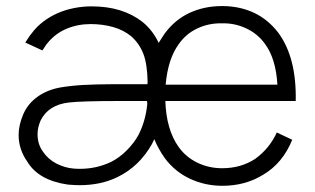

<svg xmlns="http://www.w3.org/2000/svg" viewBox="-20 -598 1039 634"><path d="M570 -112.5Q594 -79 631.8 -60.8Q669.5 -42.5 713.5 -42.5Q775 -42.5 822 -73Q869.5 -107 894 -160.5L945 -136.5Q913.5 -59 849 -21Q790 15.5 714.5 15.5Q657 15.5 607.2 -7.8Q557.5 -31 524 -76Q502 -107.5 489.5 -138.5L481.5 -122Q440 -48.5 368.5 -13.5Q313.5 13.5 242.5 13.5Q235.5 13.5 226 13Q216.5 12.5 204 11.5Q107 -2.5 70 -64.5Q41.5 -105 41.5 -152Q41.5 -184.5 56.5 -220Q72 -256 104.5 -279Q137 -302 181 -309.5Q199.5 -312.5 218.2 -314.5Q237 -316.5 256 -317.5Q275.5 -318.5 300.2 -319.2Q325 -320 355 -320H466.5Q467.5 -323 467.5 -325Q466.5 -385 454 -418.5Q441 -453.5 413.5 -478Q388 -499 353.2 -508.8Q318.5 -518.5 279 -518.5Q237 -518.5 200.2 -503.2Q163.5 -488 137.5 -456.5Q132.5 -451 127.8 -443.2Q123 -435.5 120 -431.5L63.5 -457.5Q66.5 -461.5 72.2 -470.8Q78 -480 83.5 -486.5Q100 -509 121.8 -525.8Q143.5 -542.5 169.2 -554Q195 -565.5 223.8 -571.2Q252.5 -577 282.5 -577Q384.5 -577 450 -526Q484 -498.5 504 -456.5Q510.5 -466.5 515.2 -474.2Q520 -482 524 -487.5Q557.5 -533 606 -555.5Q654.5 -578 713.5 -578Q771 -578 818.2 -556Q865.5 -534 900 -488.5Q959.5 -406.5 956.5 -264.5H526Q529 -170 570 -112.5ZM527 -318.5H896Q891 -404.5 855 -453Q831 -486.5 793.2 -504.2Q755.5 -522 713.5 -521Q669.5 -522 631.8 -504.2Q594 -486.5 570 -452Q534.5 -403 527 -318.5ZM466.5 -256Q466 -258 465.8 -260Q465.5 -262 465.5 -264.5H376Q311 -264.5 269.2 -263.2Q227.5 -262 207.5 -259.5Q140.5 -252 114.5 -201Q104 -177.5 104 -155Q104 -121.5 122 -97Q138 -73 166 -58Q195.5 -43.5 222 -41.5Q225.5 -41 231 -40.8Q236.5 -40.5 244 -40.5Q299 -40.5 347 -63.5Q374 -77 398 -101Q422 -125 436.5 -151Q461 -198 466.5 -256Z"/></svg>

Font: Russisch Sans Light
Style: Regular
Weight: 300
Designer: Michael Sharanda (font) & Cristiano Sobral (main changes)
Foundry: Michael Sharanda
Version: Version 2.00;September 8, 2020;FontCreator 13.0.0.2681 64-bi